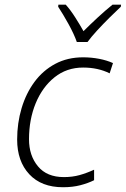

<svg xmlns="http://www.w3.org/2000/svg" viewBox="-20 -784 533 814"><path d="M247.1 9.8Q155.3 9.8 104 -45.4Q52.7 -100.6 52.7 -192.4Q52.7 -262.2 71.5 -325.2Q90.3 -388.2 126.2 -436.8Q162.1 -485.4 214.1 -513.2Q266.1 -541 332.5 -541Q366.7 -541 399.9 -534.7Q433.1 -528.3 459 -516.6L444.8 -473.1Q395.5 -497.6 332.5 -497.6Q262.7 -497.6 211.2 -456.3Q159.7 -415 131.3 -346.2Q103 -277.3 103 -193.8Q103 -124.5 140.9 -78.9Q178.7 -33.2 251 -33.2Q286.6 -33.2 317.4 -41.7Q348.1 -50.3 378.9 -64.5V-20Q353.5 -7.3 320.8 1.2Q288.1 9.8 247.1 9.8ZM305.7 -606Q293.9 -639.6 270.3 -682.4Q246.6 -725.1 226.6 -755.4L227.5 -764.2H258.8Q279.3 -741.2 298.8 -710.4Q318.4 -679.7 334 -651.9Q361.8 -679.7 394.5 -710Q427.2 -740.2 457 -764.2H493.2L492.2 -755.4Q472.2 -736.8 445.1 -710Q418 -683.1 392.3 -655.3Q366.7 -627.4 351.1 -606Z"/></svg>

Font: Open Sans Light
Style: Italic
Weight: 300
Italic angle: -12°
Designer: Monotype Design Team
Foundry: Monotype Imaging Inc.
Version: Version 3.003; ttfautohint (v1.8.4)